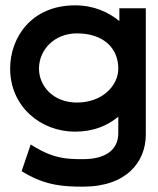

<svg xmlns="http://www.w3.org/2000/svg" viewBox="-20 -502 592 719"><path d="M18 -245C18 -104 131 -9 261 -9C331 -9 383 -32 423 -65V-4C423 59 376 94 291 94C231 94 183 92 111 49L95 39L61 139L71 145C152 193 219 197 291 197C454 197 526 104 526 2V-471H427V-423C387 -456 332 -482 261 -482C98 -482 18 -362 18 -245ZM126 -245C126 -316 184 -377 268 -377C366 -377 423 -323 423 -245C423 -181 363 -118 268 -118C179 -118 126 -180 126 -245Z"/></svg>

Font: Charger Sport
Style: BlkExt
Weight: 900
Designer: Jasper
Foundry: Cannot Into Space Fonts
Version: Version 1.1